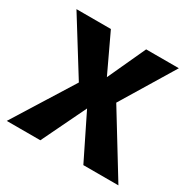

<svg xmlns="http://www.w3.org/2000/svg" viewBox="-132 -652 769 773"><g transform="rotate(30 252.5 -265.0)"><path d="M338 -284 512 0H349L248 -205L149 0H-7L167 -279L11 -530H171L254 -354L335 -530H487Z"/></g></svg>

Font: FiraGO SemiBold
Style: Regular
Weight: 600
Designer: bBox Type
Foundry: bBox Type GmbH
Version: Version 1.001;PS 001.001;hotconv 1.0.88;makeotf.lib2.5.64775